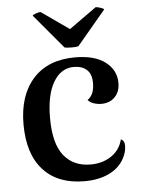

<svg xmlns="http://www.w3.org/2000/svg" viewBox="-53 -777 616 833"><g transform="rotate(-5 254.5 -361.0)"><path d="M39 -256Q39 -382 104 -454Q169 -526 287 -526Q372 -526 418.5 -490.5Q465 -455 465 -399Q465 -361 442.5 -338Q420 -315 384 -315Q367 -315 350.5 -320.5Q334 -326 325 -337Q355 -357 355 -408Q355 -448 334 -466.5Q313 -485 278 -485Q222 -485 189 -429.5Q156 -374 156 -273Q156 -161 198 -109Q240 -57 314 -57Q367 -57 405 -83Q443 -109 454 -154Q470 -148 470 -125Q470 -112 466 -97Q450 -44 401.5 -15.5Q353 13 282 13Q166 13 102.5 -56.5Q39 -126 39 -256ZM276 -650 395 -735Q402 -735 416 -730.5Q430 -726 431 -722L306 -573Q297 -570 278 -570Q254 -570 245 -573L120 -722Q121 -726 134.5 -730.5Q148 -735 155 -735Z"/></g></svg>

Font: Arima Madurai
Style: Bold
Weight: 700
Designer: Joana Correia and Natanael Gama
Foundry: NDISCOVER
Version: Version 1.019